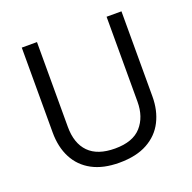

<svg xmlns="http://www.w3.org/2000/svg" viewBox="-122 -797 927 929"><g transform="rotate(-20 341.5 -332.5)"><path d="M339.2 10Q256.7 10 200 -20.4Q143.3 -50.8 114.2 -106.7Q85 -162.5 85 -238.3V-675H163.3V-238.3Q163.3 -153.3 208.3 -107.5Q253.3 -61.7 343.3 -61.7Q435 -61.7 478.3 -110.4Q521.7 -159.2 521.7 -237.5V-675H598.3V-236.7Q598.3 -165 570 -109.2Q541.7 -53.3 484.2 -21.7Q426.7 10 339.2 10Z"/></g></svg>

Font: Funnel Sans Light
Style: Regular
Weight: 300
Designer: NORD ID, Kristian Moeller
Foundry: Dicotype
Version: Version 1.000